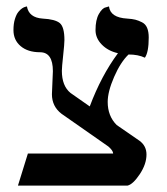

<svg xmlns="http://www.w3.org/2000/svg" viewBox="-20 -579 520 599"><path d="M344 -189 415 -140Q437 -124 437 -97Q437 -67 416 -35.5Q395 -4 378 0H36L67 -100H333Q333 -109 318 -122L172 -224Q142 -247 142 -285L145 -357Q145 -416 105 -416Q67 -416 44.5 -435Q22 -454 22 -485Q22 -505 26.5 -519.5Q31 -534 37 -541.5Q43 -549 49 -553Q55 -557 60 -558L64 -559Q70 -524 113 -521Q152 -519 166.5 -507Q181 -495 181 -454Q181 -442 177 -405.5Q173 -369 173 -358Q173 -311 200 -289L260 -247Q296 -343 348 -413Q317 -420 297.5 -440Q278 -460 278 -485Q278 -517 288.5 -535.5Q299 -554 310 -556L320 -559Q324 -524 377 -521Q393 -520 402.5 -517.5Q412 -515 423 -509.5Q434 -504 439 -492Q444 -480 444 -462Q444 -416 432 -399Q411 -409 381 -409Q356 -385 336 -339Q316 -293 316 -261Q316 -217 344 -189Z"/></svg>

Font: Linux Libertine Initials O
Style: Initials
Weight: 400
Designer: Philipp H. Poll
Foundry: Philipp H. Poll
Version: Version 5.0.6